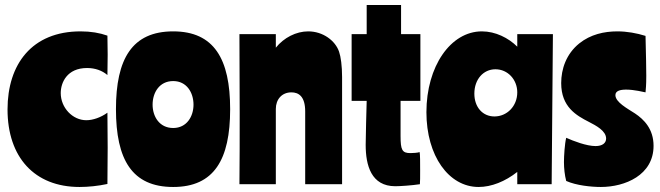

<svg xmlns="http://www.w3.org/2000/svg" viewBox="-20 -734 2629 765"><path d="M301 -609C107 -609 10 -478 10 -298C10 -108 117 11 297 11C332 11 371 7 408 -1C408 -49 409 -98 409 -145C409 -193 408 -241 408 -285C382 -266 350 -255 324 -255C269 -255 222 -305 222 -363C222 -405 247 -463 327 -463C359 -463 387 -453 408 -435C408 -459 409 -488 409 -516C409 -543 408 -570 408 -592C377 -603 342 -609 301 -609Z M670 -609C506 -609 442 -499 442 -299C442 -98 506 11 670 11C833 11 897 -98 897 -299C897 -499 833 -609 670 -609ZM670 -224C615 -224 588 -270 588 -317C588 -365 615 -411 670 -411C724 -411 751 -365 751 -317C751 -270 724 -224 670 -224Z M934 -598C934 -501 935 -333 935 -283C935 -198 935 -88 934 0H1079V-300C1079 -338 1103 -366 1141 -366C1170 -366 1196 -350 1196 -290V0H1343V-427C1343 -471 1338 -508 1331 -528C1316 -572 1267 -609 1208 -609C1160 -609 1111 -584 1079 -544V-598Z M1441 -598H1381V-332H1441C1440 -293 1437 -190 1437 -157C1437 -75 1459 8 1555 8C1574 8 1620 5 1653 0C1654 -8 1654 -31 1654 -56C1654 -85 1654 -119 1652 -128C1644 -125 1624 -124 1615 -124C1582 -124 1576 -137 1576 -192V-332H1655V-598H1578V-714H1441Z M2183 -598H2041V-548C2006 -583 1954 -609 1900 -609C1775 -609 1679 -469 1679 -287C1679 -113 1768 11 1887 11C1938 11 1993 -11 2041 -49V0H2178ZM1870 -361C1870 -418 1906 -458 1954 -458C2003 -458 2041 -417 2041 -366C2041 -311 2000 -270 1950 -270C1903 -270 1870 -307 1870 -361Z M2288 -561C2236 -519 2216 -459 2216 -403C2216 -308 2276 -274 2327 -248C2354 -234 2395 -213 2395 -182C2395 -164 2380 -152 2353 -152C2317 -152 2265 -172 2236 -185C2230 -161 2227 -113 2227 -88C2227 -63 2230 -36 2236 -13C2276 5 2336 11 2374 11C2470 11 2584 -36 2584 -153C2584 -220 2546 -258 2510 -282C2479 -302 2432 -327 2432 -355C2432 -372 2451 -377 2475 -377C2507 -377 2546 -367 2552 -366C2553 -380 2555 -392 2555 -432C2555 -460 2554 -510 2552 -591C2517 -602 2478 -609 2440 -609C2387 -609 2333 -597 2288 -561Z"/></svg>

Font: Ranchers
Style: Regular
Weight: 400
Designer: Pablo Impallari, Brenda Gallo
Foundry: Pablo Impallari, Brenda Gallo
Version: Version 1.000